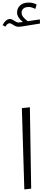

<svg xmlns="http://www.w3.org/2000/svg" viewBox="-106 -1461 341 1484"><path d="M82 3 63 -625 125 -632 135 -3ZM203 -1279 61 -1256Q45 -1254 35 -1254Q19 -1254 -5 -1269Q-11 -1274 -18 -1277.5Q-25 -1281 -32 -1281Q-41 -1281 -48 -1275.5Q-55 -1270 -65 -1255L-86 -1267Q-61 -1314 -29 -1314Q-20 -1314 -12.5 -1310.5Q-5 -1307 5 -1300Q24 -1287 36 -1287L55 -1289L71 -1291Q26 -1327 26 -1364Q26 -1397 49.5 -1419Q73 -1441 117 -1441Q150 -1441 177 -1426L167 -1392Q138 -1407 116 -1407Q88 -1407 74.5 -1394.5Q61 -1382 61 -1363Q61 -1330 109 -1297L202 -1311Z"/></svg>

Font: FiraGO Light
Style: Italic
Weight: 300
Italic angle: -8°
Designer: bBox Type GmbH
Foundry: bBox Type GmbH
Version: Version 1.001